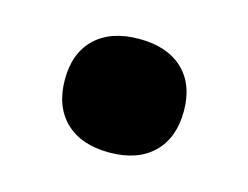

<svg xmlns="http://www.w3.org/2000/svg" viewBox="-46 -266 443 343"><g transform="rotate(15 176.0 -95.0)"><path d="M176 10Q124 10 95 -18Q66 -46 66 -96Q66 -145 95 -172.5Q124 -200 176 -200Q228 -200 257 -172.5Q286 -145 286 -96Q286 -46 257 -18Q228 10 176 10Z"/></g></svg>

Font: M PLUS 2 Black
Style: Regular
Weight: 900
Designer: Coji Morishita
Foundry: UNDERFOREST DESIGN
Version: Version 1.001